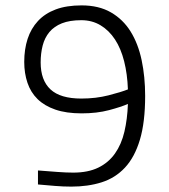

<svg xmlns="http://www.w3.org/2000/svg" viewBox="-20 -683 629 713"><path d="M519 -327Q519 -229 499.5 -164Q480 -99 444 -60.5Q408 -22 357.5 -6Q307 10 245 10Q215 10 185 7.5Q155 5 121 2V-50Q160 -47 193 -44.5Q226 -42 252 -42Q307 -42 345 -60.5Q383 -79 407 -113Q431 -147 442 -194Q453 -241 455 -297Q430 -286 385 -274Q340 -262 283 -262Q226 -262 185.5 -276Q145 -290 119.5 -315Q94 -340 82 -375.5Q70 -411 70 -453Q70 -500 82.5 -538.5Q95 -577 121 -605Q147 -633 187 -648Q227 -663 283 -663Q347 -663 392 -637Q437 -611 465 -566Q493 -521 506 -459.5Q519 -398 519 -327ZM282 -317Q336 -317 383 -329Q430 -341 455 -351Q453 -408 441 -455.5Q429 -503 407 -536.5Q385 -570 353.5 -589Q322 -608 282 -608Q239 -608 210 -596.5Q181 -585 163.5 -564Q146 -543 138.5 -514Q131 -485 131 -451Q131 -385 167.5 -351Q204 -317 282 -317Z"/></svg>

Font: Snippet
Style: Regular
Weight: 400
Designer: Gesine Todt
Foundry: Gesine Todt
Version: Version 1.000